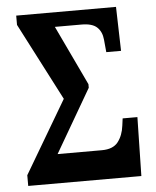

<svg xmlns="http://www.w3.org/2000/svg" viewBox="-52 -758 653 803"><g transform="rotate(-5 275.0 -357.0)"><path d="M34 0V-45L214 -350L46 -675V-714H465L470 -529H408L403 -582Q400 -615 380 -634Q360 -653 315 -653H203L322 -402V-387L168 -122H354Q401 -122 422 -149Q443 -176 448 -217L452 -247H514L509 0Z"/></g></svg>

Font: Noto Serif ExtraCondensed
Style: Bold
Weight: 700
Width: 2
Designer: Monotype Design Team
Foundry: Monotype Imaging Inc.
Version: Version 2.014; ttfautohint (v1.8.4.7-5d5b)